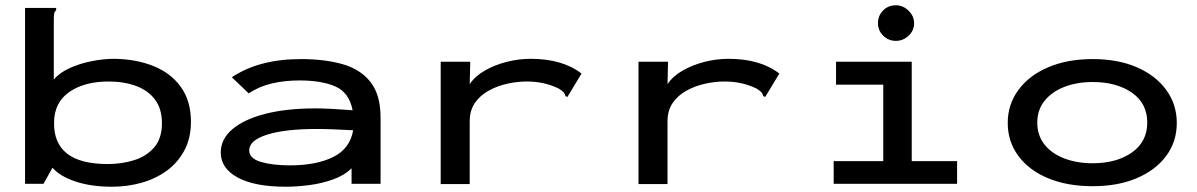

<svg xmlns="http://www.w3.org/2000/svg" viewBox="-20 -697 4540 728"><path d="M405 11Q326 11 267 -8.5Q208 -28 179 -61L145 0H75V-667H193V-659Q187 -653 185.5 -646Q184 -639 184 -622V-395Q205 -421 243.5 -438.5Q282 -456 327 -465Q372 -474 413 -474Q496 -473 562 -446.5Q628 -420 666 -367Q704 -314 704 -235Q704 -173 679 -126.5Q654 -80 612 -49.5Q570 -19 516.5 -4Q463 11 405 11ZM389 -75Q441 -75 488 -89.5Q535 -104 564.5 -138Q594 -172 594 -230Q594 -284 568 -319Q542 -354 496 -371Q450 -388 392 -388Q300 -388 242.5 -348Q185 -308 185 -231Q184 -154 234.5 -114.5Q285 -75 389 -75Z M1064 11Q945 11 881 -24Q817 -59 817 -119Q817 -169 860.5 -206.5Q904 -244 984.5 -265Q1065 -286 1176 -286Q1204 -286 1241.5 -284Q1279 -282 1317 -279Q1304 -346 1252 -369Q1200 -392 1115 -392Q1059 -392 1010.5 -380.5Q962 -369 923 -343L859 -404Q962 -473 1121 -473Q1210 -473 1278 -454Q1346 -435 1384.5 -386.5Q1423 -338 1423 -251V0H1313V-59Q1286 -32 1242.5 -16.5Q1199 -1 1151.5 5Q1104 11 1064 11ZM925 -127Q925 -96 969.5 -83Q1014 -70 1079 -70Q1179 -70 1243 -101.5Q1307 -133 1319 -203Q1285 -205 1247.5 -206.5Q1210 -208 1182 -208Q1061 -208 993 -186.5Q925 -165 925 -127Z M1651 -463H1763L1761 -378Q1781 -408 1818.5 -429.5Q1856 -451 1901.5 -462.5Q1947 -474 1992 -474Q2113 -474 2185 -418L2136 -337L2131 -329L2124 -333Q2122 -341 2117.5 -346.5Q2113 -352 2099 -361Q2044 -388 1978 -388Q1941 -388 1903 -379.5Q1865 -371 1832.5 -353Q1800 -335 1780.5 -306.5Q1761 -278 1761 -237V1H1651Z M2401 -463H2513L2511 -378Q2531 -408 2568.5 -429.5Q2606 -451 2651.5 -462.5Q2697 -474 2742 -474Q2863 -474 2935 -418L2886 -337L2881 -329L2874 -333Q2872 -341 2867.5 -346.5Q2863 -352 2849 -361Q2794 -388 2728 -388Q2691 -388 2653 -379.5Q2615 -371 2582.5 -353Q2550 -335 2530.5 -306.5Q2511 -278 2511 -237V1H2401Z M3141 0V-86H3329V-376H3150V-463H3437V-86H3609V0ZM3377 -542Q3349 -542 3329 -561.5Q3309 -581 3309 -609Q3309 -638 3328.5 -657.5Q3348 -677 3377 -677Q3404 -677 3425 -656.5Q3446 -636 3446 -609Q3446 -581 3425 -561.5Q3404 -542 3377 -542Z M4123 9Q4027 9 3954.5 -21Q3882 -51 3841.5 -105.5Q3801 -160 3801 -231Q3801 -301 3841.5 -356Q3882 -411 3954.5 -442Q4027 -473 4123 -473Q4219 -473 4290.5 -442Q4362 -411 4402 -356Q4442 -301 4442 -231Q4442 -160 4402 -106Q4362 -52 4290.5 -21.5Q4219 9 4123 9ZM4123 -78Q4214 -78 4272 -119Q4330 -160 4330 -232Q4330 -305 4272 -345.5Q4214 -386 4123 -386Q4063 -386 4015.5 -367.5Q3968 -349 3940.5 -314.5Q3913 -280 3913 -232Q3913 -184 3940 -149.5Q3967 -115 4015 -96.5Q4063 -78 4123 -78Z"/></svg>

Font: Inconsolata ExtraExpanded SemiBold
Style: Regular
Weight: 600
Width: 8
Monospace: yes
Designer: Raph Levien, Cyreal, Brenton Simpson
Foundry: Raph Levien, Cyreal, Google
Version: Version 3.001; ttfautohint (v1.8.2.53-6de2)